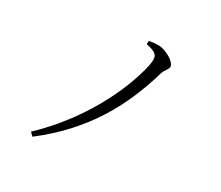

<svg xmlns="http://www.w3.org/2000/svg" viewBox="-120 -883 1240 1077"><g transform="rotate(20 500.0 -344.0)"><path d="M591 -688C638 -668 657 -654 657 -630C657 -616 652 -595 640 -568C573 -412 411 -177 149 -4L166 20C441 -123 603 -320 720 -557C737 -592 760 -595 760 -617C760 -645 706 -691 664 -702C642 -707 619 -709 596 -708Z"/></g></svg>

Font: Harano Aji Mincho K1
Style: Regular
Weight: 400
Foundry: Masamichi Hosoda
Version: HaranoAjiMinchoK1-Regular version 20230610;ttx 4.39.4